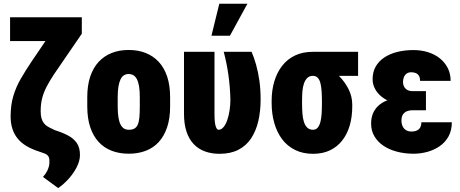

<svg xmlns="http://www.w3.org/2000/svg" viewBox="-20 -802 2431 1014"><path d="M305.7 -710.9H412.1V-624L266.6 -411.6Q243.7 -377 227.8 -347.2Q211.9 -317.4 203.4 -286.1Q194.8 -254.9 194.8 -214.8Q194.8 -192.4 199.2 -177.2Q203.6 -162.1 211.2 -152.1Q218.8 -142.1 229.2 -135.5Q239.7 -128.9 252.4 -123L269.5 -114.7Q309.6 -102.1 339.4 -86.4Q369.1 -70.8 386 -46.1Q402.8 -21.5 402.3 18.6Q401.9 47.9 385.3 80.6Q368.7 113.3 342.3 142.6Q315.9 171.9 287.1 191.4L207 132.3Q221.2 116.7 228.8 101.6Q236.3 86.4 239 73.7Q241.7 61 240.7 52.7Q241.7 41.5 239.5 32.7Q237.3 23.9 230.2 17.3Q223.1 10.7 209 6.3L184.1 -2.4Q147.5 -14.2 119.1 -31.2Q90.8 -48.3 72.8 -70.8Q54.7 -93.3 45.4 -122.1Q36.1 -150.9 36.1 -186Q36.1 -247.6 50.3 -294.9Q64.5 -342.3 89.6 -385.7Q114.7 -429.2 147 -477.5ZM33.2 -710.9H335.4V-585H33.2Z M440.9 -239.3V-288.6Q440.9 -351.1 456.5 -397.7Q472.2 -444.3 501 -475.3Q529.8 -506.3 569.8 -522.2Q609.9 -538.1 659.2 -538.1Q709.5 -538.1 749.5 -522.2Q789.6 -506.3 818.4 -475.3Q847.2 -444.3 862.8 -397.7Q878.4 -351.1 878.4 -288.6V-239.3Q878.4 -177.2 862.8 -130.4Q847.2 -83.5 818.6 -52.2Q790 -21 749.8 -5.6Q709.5 9.8 660.2 9.8Q610.8 9.8 570.3 -5.6Q529.8 -21 501 -52.2Q472.2 -83.5 456.5 -130.4Q440.9 -177.2 440.9 -239.3ZM601.6 -288.6V-239.3Q601.6 -205.6 605.5 -181.9Q609.4 -158.2 616.9 -143.8Q624.5 -129.4 635.3 -123Q646 -116.7 660.2 -116.7Q678.2 -116.7 689.7 -123Q701.2 -129.4 707.5 -143.8Q713.9 -158.2 716.1 -181.9Q718.3 -205.6 718.3 -239.3V-288.6Q718.3 -321.8 714.6 -345Q710.9 -368.2 703.4 -383.1Q695.8 -397.9 684.6 -404.5Q673.3 -411.1 659.2 -411.1Q645.5 -411.1 634.8 -404.5Q624 -397.9 616.7 -383.1Q609.4 -368.2 605.5 -345Q601.6 -321.8 601.6 -288.6Z M951.7 -528.3H1112.8V-200.2Q1112.8 -176.3 1114.5 -159.9Q1116.2 -143.6 1119.4 -134.3Q1122.6 -125 1126.2 -120.8Q1129.9 -116.7 1134.3 -116.7Q1148.4 -116.7 1160.2 -130.4Q1171.9 -144 1179.9 -167Q1188 -189.9 1192.4 -218.5Q1196.8 -247.1 1196.8 -276.4Q1195.3 -341.3 1186.5 -404.5Q1177.7 -467.8 1161.6 -528.3H1308.6Q1321.8 -498.5 1332.5 -460.2Q1343.3 -421.9 1349.9 -376Q1356.4 -330.1 1356.4 -276.4Q1356.4 -214.8 1344.2 -162.6Q1332 -110.4 1306.4 -71.5Q1280.8 -32.7 1239.3 -11.2Q1197.8 10.3 1139.2 10.3Q1097.2 10.3 1062.7 -2.2Q1028.3 -14.6 1003.4 -40.5Q978.5 -66.4 965.1 -106.4Q951.7 -146.5 951.7 -201.2ZM1096.7 -613.3 1138.2 -782.2H1286.6L1194.3 -613.3Z M1414.6 -258.8V-269Q1414.6 -324.7 1428.7 -372.1Q1442.9 -419.4 1470.2 -454.6Q1497.6 -489.7 1538.1 -509Q1578.6 -528.3 1632.3 -528.3Q1639.2 -522 1647 -504.4Q1654.8 -486.8 1670.2 -468.8Q1685.5 -450.7 1714.4 -441.9Q1741.7 -429.2 1770.8 -400.4Q1799.8 -371.6 1820.1 -332.5Q1840.3 -293.5 1840.3 -249V-238.8Q1840.3 -185.1 1827.1 -139.6Q1814 -94.2 1787.8 -60.5Q1761.7 -26.9 1723.1 -8.3Q1684.6 10.3 1633.3 10.3Q1579.6 10.3 1538.6 -10Q1497.6 -30.3 1470.2 -66.4Q1442.9 -102.5 1428.7 -151.9Q1414.6 -201.2 1414.6 -258.8ZM1575.2 -269V-258.8Q1575.2 -229 1577.1 -203.1Q1579.1 -177.2 1585.2 -158Q1591.3 -138.7 1603 -127.7Q1614.7 -116.7 1633.3 -116.7Q1648.4 -116.7 1657.7 -127.7Q1667 -138.7 1672.1 -158Q1677.2 -177.2 1678.7 -203.1Q1680.2 -229 1680.2 -258.8V-269Q1680.2 -295.9 1678.5 -319.8Q1676.8 -343.8 1672.4 -362.1Q1668 -380.4 1658.4 -390.9Q1648.9 -401.4 1632.8 -401.4Q1614.7 -401.4 1603.5 -390.9Q1592.3 -380.4 1585.7 -362.1Q1579.1 -343.8 1577.1 -319.8Q1575.2 -295.9 1575.2 -269ZM1871.1 -528.3V-401.4H1632.8V-528.3Z M2116.7 -287.1H2229.5V-219.7H2156.7Q2141.6 -219.7 2128.7 -214.4Q2115.7 -209 2107.9 -197Q2100.1 -185.1 2100.1 -164.1Q2100.1 -153.8 2103 -143.6Q2106 -133.3 2112.3 -125.2Q2118.7 -117.2 2128.4 -112.3Q2138.2 -107.4 2152.3 -107.4Q2172.4 -107.4 2184.1 -114Q2195.8 -120.6 2200.7 -131.8Q2205.6 -143.1 2205.6 -156.2H2366.2Q2366.2 -113.3 2348.9 -81.8Q2331.5 -50.3 2302.2 -30Q2272.9 -9.8 2237.1 0Q2201.2 9.8 2164.1 9.8Q2117.2 9.8 2076.4 -1Q2035.6 -11.7 2005.1 -32.2Q1974.6 -52.7 1957.3 -82.3Q1939.9 -111.8 1939.9 -149.4Q1939.9 -182.6 1952.1 -208.3Q1964.4 -233.9 1987.5 -251.5Q2010.7 -269 2043.5 -278.1Q2076.2 -287.1 2116.7 -287.1ZM2229.5 -252H2116.7Q2080.6 -252 2049.8 -262.2Q2019 -272.5 1996.1 -290.8Q1973.1 -309.1 1960.4 -333Q1947.8 -356.9 1947.8 -383.8Q1947.8 -421.4 1963.9 -450Q1980 -478.5 2009 -498Q2038.1 -517.6 2077.6 -527.6Q2117.2 -537.6 2164.1 -537.6Q2204.1 -537.6 2239.7 -526.6Q2275.4 -515.6 2302 -494.6Q2328.6 -473.6 2344.2 -443.6Q2359.9 -413.6 2359.9 -375H2198.7Q2198.7 -390.6 2193.1 -400.6Q2187.5 -410.6 2177 -415.5Q2166.5 -420.4 2152.8 -420.4Q2136.2 -420.4 2126.5 -412.6Q2116.7 -404.8 2112.5 -393.1Q2108.4 -381.3 2108.4 -368.7Q2108.4 -357.4 2112.1 -348.6Q2115.7 -339.8 2122.3 -333.5Q2128.9 -327.1 2137.7 -324Q2146.5 -320.8 2156.7 -320.8H2229.5Z"/></svg>

Font: Roboto Condensed Black
Style: Regular
Weight: 900
Designer: Christian Robertson
Foundry: Google
Version: Version 3.008; 2023